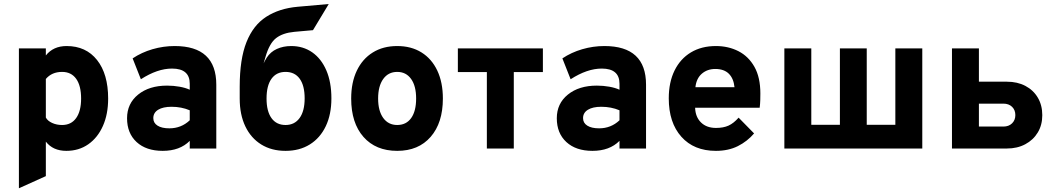

<svg xmlns="http://www.w3.org/2000/svg" viewBox="-20 -758 5386 980"><path d="M76.5 203V-511H214V-475Q252 -523 320 -523Q419 -523 475.5 -451.5Q532 -380 532 -255Q532 -175 505.2 -115Q478.5 -55 430.5 -21.5Q382.5 12 318.5 12Q250.5 12 214 -35V141ZM297 -120Q343.5 -120 368.8 -155.5Q394 -191 394 -255Q394 -320.5 368.8 -355.8Q343.5 -391 297 -391Q244.5 -391 214 -355V-158Q223 -141 246 -130.5Q269 -120 297 -120Z M810.5 12Q726 12 677.2 -33Q628.5 -78 628.5 -154.5Q628.5 -229.5 685 -275.2Q741.5 -321 833 -321Q865.5 -321 896.2 -315.5Q927 -310 948.5 -300V-330.5Q948.5 -408 858 -408Q783.5 -408 699 -353.5L657 -460Q702.5 -490.5 758.2 -506.8Q814 -523 871.5 -523Q1084 -523 1084 -325.5V0H948.5V-39Q898 12 810.5 12ZM844.5 -103Q905 -103 948.5 -144V-195Q906 -213 855.5 -213Q812 -213 787.2 -197.8Q762.5 -182.5 762.5 -155Q762.5 -130.5 784 -116.8Q805.5 -103 844.5 -103Z M1437.5 12Q1366 12 1313.5 -20.5Q1261 -53 1232.2 -113Q1203.5 -173 1203.5 -255V-316Q1203.5 -456 1238 -542.8Q1272.5 -629.5 1338.8 -672.2Q1405 -715 1499.5 -723.5L1658 -737.5L1577.5 -604L1482.5 -595.5Q1423.5 -590 1389.2 -563.5Q1355 -537 1335 -467Q1330.5 -451.5 1325.5 -434.5Q1329 -442 1332.8 -448.8Q1336.5 -455.5 1341 -463Q1360.5 -493.5 1393.2 -508.2Q1426 -523 1466.5 -523Q1527.5 -523 1573.8 -490.8Q1620 -458.5 1645.8 -398.5Q1671.5 -338.5 1671.5 -256Q1671.5 -174 1642.8 -113.8Q1614 -53.5 1561.5 -20.8Q1509 12 1437.5 12ZM1437.5 -120Q1483.5 -120 1509.2 -155.5Q1535 -191 1535 -256Q1535 -321 1509.8 -356Q1484.5 -391 1437.5 -391Q1391 -391 1365.8 -356Q1340.5 -321 1340.5 -255Q1340.5 -190 1365.8 -155Q1391 -120 1437.5 -120Z M2007.5 12Q1898 12 1835.2 -59.2Q1772.5 -130.5 1772.5 -255Q1772.5 -337 1801.2 -397.2Q1830 -457.5 1882.8 -490.2Q1935.5 -523 2007.5 -523Q2079 -523 2131.2 -490.5Q2183.5 -458 2212 -397.8Q2240.5 -337.5 2240.5 -255Q2240.5 -131 2178.2 -59.5Q2116 12 2007.5 12ZM2007.5 -120Q2053.5 -120 2078.8 -155.5Q2104 -191 2104 -255Q2104 -319.5 2078.2 -355.2Q2052.5 -391 2007.5 -391Q1962 -391 1936 -354.8Q1910 -318.5 1910 -255Q1910 -192 1936 -156Q1962 -120 2007.5 -120Z M2465 0V-390H2317V-511H2751V-390H2602.5V0Z M3004 12Q2919.5 12 2870.8 -33Q2822 -78 2822 -154.5Q2822 -229.5 2878.5 -275.2Q2935 -321 3026.5 -321Q3059 -321 3089.8 -315.5Q3120.5 -310 3142 -300V-330.5Q3142 -408 3051.5 -408Q2977 -408 2892.5 -353.5L2850.5 -460Q2896 -490.5 2951.8 -506.8Q3007.5 -523 3065 -523Q3277.5 -523 3277.5 -325.5V0H3142V-39Q3091.5 12 3004 12ZM3038 -103Q3098.5 -103 3142 -144V-195Q3099.5 -213 3049 -213Q3005.5 -213 2980.8 -197.8Q2956 -182.5 2956 -155Q2956 -130.5 2977.5 -116.8Q2999 -103 3038 -103Z M3634 12Q3522 12 3457.8 -60Q3393.5 -132 3393.5 -256Q3393.5 -338 3423 -398Q3452.5 -458 3506.5 -490.5Q3560.5 -523 3634 -523Q3697.5 -523 3749 -496.8Q3800.5 -470.5 3830.8 -416.8Q3861 -363 3861 -281Q3861 -267 3860.5 -247.2Q3860 -227.5 3857.5 -208H3528Q3529.5 -161 3558 -133Q3586.5 -105 3634.5 -105Q3672.5 -105 3698.8 -117Q3725 -129 3750 -157.5L3829 -77Q3794.5 -36.5 3746.2 -12.2Q3698 12 3634 12ZM3529.5 -313H3729Q3724.5 -357.5 3700 -381.8Q3675.5 -406 3631 -406Q3590.5 -406 3562.5 -382Q3534.5 -358 3529.5 -313Z M3983.5 0V-511H4121V-121H4267V-511H4404V-121H4550V-511H4687.5V0Z M4839 0V-511H4976.5V-341H5119.5Q5173 -341 5213.8 -319.5Q5254.5 -298 5277.2 -259.5Q5300 -221 5300 -170Q5300 -120 5277 -81.8Q5254 -43.5 5213.2 -21.8Q5172.5 0 5119.5 0ZM4976.5 -112H5101.5Q5129 -112 5145.8 -128.5Q5162.5 -145 5162.5 -170.5Q5162.5 -196.5 5145.8 -212.8Q5129 -229 5101.5 -229H4976.5Z"/></svg>

Font: Overpass ExtraBold
Style: Regular
Weight: 800
Designer: Delve Withrington, Dave Bailey, Thomas Jockin
Foundry: Delve Fonts LLC
Version: Version 4.000; ttfautohint (v1.8.3)